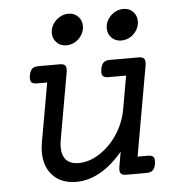

<svg xmlns="http://www.w3.org/2000/svg" viewBox="-49 -692 698 748"><g transform="rotate(-5 300.0 -317.5)"><path d="M528.8 -429.7Q528.8 -422.4 527.8 -418L465.8 -66.4H505.9Q519.5 -66.4 525.6 -61.5Q531.7 -56.6 531.7 -44.9Q531.7 -37.6 530.8 -33.2Q527.8 -15.1 519.5 -7.6Q511.2 0 494.6 0H416.5Q402.8 0 396.7 -4.9Q390.6 -9.8 390.6 -21.5Q390.6 -28.8 391.6 -33.2L401.9 -91.8Q360.8 -42 314.5 -15.6Q268.1 10.7 220.2 10.7Q162.1 10.7 128.9 -23.7Q95.7 -58.1 95.7 -116.2Q95.7 -135.7 99.1 -153.3L140.1 -384.8H100.1Q86.4 -384.8 80.3 -389.9Q74.2 -395 74.2 -406.7Q74.2 -409.2 75.2 -418Q78.6 -436 86.9 -443.6Q95.2 -451.2 111.8 -451.2H194.3Q208 -451.2 214.1 -446.3Q220.2 -441.4 220.2 -429.7Q220.2 -422.4 219.2 -418L172.9 -155.8Q170.4 -140.1 170.4 -129.4Q170.4 -97.2 186.5 -79.3Q202.6 -61.5 235.4 -61.5Q276.4 -61.5 317.1 -87.6Q357.9 -113.8 387.2 -158.2Q416.5 -202.6 425.8 -254.9L448.7 -384.8H379.4Q365.7 -384.8 359.6 -389.9Q353.5 -395 353.5 -406.7Q353.5 -409.2 354.5 -418Q357.9 -436 366.2 -443.6Q374.5 -451.2 391.1 -451.2H502.9Q516.6 -451.2 522.7 -446.3Q528.8 -441.4 528.8 -429.7ZM297.9 -592.3Q297.9 -573.2 287.8 -557.1Q277.8 -541 261.7 -531.7Q245.6 -522.5 227.5 -522.5Q204.6 -522.5 189.7 -537.6Q174.8 -552.7 174.8 -575.2Q174.8 -593.3 184.8 -609.4Q194.8 -625.5 211.2 -635Q227.5 -644.5 245.6 -644.5Q268.6 -644.5 283.2 -629.4Q297.9 -614.3 297.9 -592.3ZM512.7 -592.3Q512.7 -573.2 502.7 -557.1Q492.7 -541 476.6 -531.7Q460.4 -522.5 442.4 -522.5Q419.4 -522.5 404.5 -537.6Q389.6 -552.7 389.6 -575.2Q389.6 -593.3 399.7 -609.4Q409.7 -625.5 426 -635Q442.4 -644.5 460.4 -644.5Q483.4 -644.5 498 -629.4Q512.7 -614.3 512.7 -592.3Z"/></g></svg>

Font: Courier Prime
Style: Italic
Weight: 400
Italic angle: -10°
Designer: Alan Dague-Greene
Foundry: Quote-Unquote Apps
Version: Version 3.018